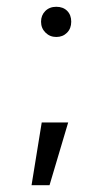

<svg xmlns="http://www.w3.org/2000/svg" viewBox="-20 -597 323 566"><path d="M126 -51H73L103 -236H181ZM190 -533Q190 -513 177.5 -500.5Q165 -488 146 -488Q127 -488 114 -501Q101 -514 101 -533Q101 -552 113.5 -564.5Q126 -577 146 -577Q166 -577 178 -565Q190 -553 190 -533Z"/></svg>

Font: SUITE
Style: Regular
Weight: 400
Designer: Sun
Foundry: Sun
Version: Version 2.040